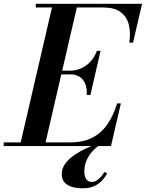

<svg xmlns="http://www.w3.org/2000/svg" viewBox="-66 -770 770 1012"><path d="M38.5 0 212.5 -750H343.5L169.5 0ZM-46.5 0V-19.5H304.5Q373 -19.5 421 -44.5Q469 -69.5 500.5 -115.5Q532 -161.5 551.5 -225H571L519 0ZM391 -269.5Q393.5 -303 383.8 -327.2Q374 -351.5 354 -364.8Q334 -378 305.5 -378H237.5V-397.5H305.5Q334 -397.5 361.5 -409.8Q389 -422 410.8 -445.2Q432.5 -468.5 444.5 -502H464L410.5 -269.5ZM615.5 -545Q623.5 -598.5 612.8 -640.5Q602 -682.5 569.5 -706.5Q537 -730.5 478.5 -730.5H122.5V-750H683L635 -545ZM369 222.5Q340.5 222.5 315.5 215.8Q290.5 209 275 192.2Q259.5 175.5 259.5 147Q259.5 117 278.5 91.8Q297.5 66.5 327.2 46.2Q357 26 390.2 11Q423.5 -4 452 -13L457 -4Q440 7 421.8 26.8Q403.5 46.5 391 73.8Q378.5 101 378.5 133.5Q378.5 161 389.2 175Q400 189 416 189Q432 189 445 180.5Q458 172 467.8 160Q477.5 148 483.5 136.5L499 144Q491.5 158 476.5 176.5Q461.5 195 435.2 208.8Q409 222.5 369 222.5Z"/></svg>

Font: Bodoni Moda 11pt SemiBold
Style: Italic
Weight: 600
Italic angle: -13°
Designer: Owen Earl
Foundry: indestructible type
Version: Version 2.004